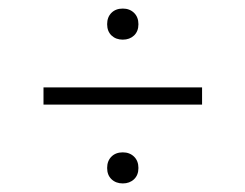

<svg xmlns="http://www.w3.org/2000/svg" viewBox="-20 -604 572 448"><path d="M81.5 -360V-400H451.5V-360ZM266.5 -176Q250.5 -176 240.2 -185.8Q230 -195.5 230 -212Q230 -228.5 240 -238.5Q250 -248.5 266.5 -248.5Q282.5 -248.5 292.8 -238.5Q303 -228.5 303 -212Q303 -195.5 292.8 -185.8Q282.5 -176 266.5 -176ZM266.5 -511.5Q250.5 -511.5 240.2 -521.2Q230 -531 230 -547.5Q230 -564 240 -574Q250 -584 266.5 -584Q282.5 -584 292.8 -574Q303 -564 303 -547.5Q303 -531 292.8 -521.2Q282.5 -511.5 266.5 -511.5Z"/></svg>

Font: Encode Sans SC ExtraLight
Style: Regular
Weight: 250
Designer: Multiple Designers
Foundry: Impallari Type
Version: Version 3.002